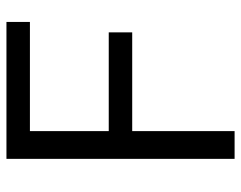

<svg xmlns="http://www.w3.org/2000/svg" viewBox="-96 -651 747 595"><g transform="rotate(-90 277.5 -353.5)"><path d="M82.7 -707H507V-634.3H168.7V-390H474.7V-317.3H168.7V0H82.7Z"/></g></svg>

Font: 42dot Sans Light
Style: Regular
Weight: 300
Designer: 42dot
Version: Version 1.000